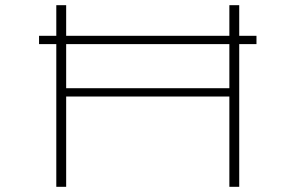

<svg xmlns="http://www.w3.org/2000/svg" viewBox="-20 -720 1140 740"><path d="M197 0V-550H130.5V-582H197V-700H235V-582H864V-700H902V-582H968.5V-550H902V0H864V-348H235V0ZM235 -380H864V-550H235Z"/></svg>

Font: Trispace Expanded Thin
Style: Regular
Weight: 100
Width: 7
Designer: Tyler Finck
Foundry: Etcetera Type Company
Version: Version 1.210; ttfautohint (v1.8.3)